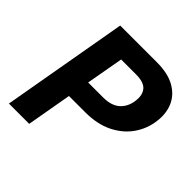

<svg xmlns="http://www.w3.org/2000/svg" viewBox="-182 -852 1004 1004"><g transform="rotate(45 320.0 -350.0)"><path d="M26 0 149 -700H419Q502 -700 553 -671Q604 -642 625 -593.5Q646 -545 638 -484Q630 -419 593 -366Q556 -313 492.5 -281.5Q429 -250 340 -250H220L176 0ZM241 -371H351Q413 -371 445.5 -400.5Q478 -430 484 -480Q490 -526 468 -552Q446 -578 387 -578H278Z"/></g></svg>

Font: DM Sans 11pt Black
Style: Italic
Weight: 900
Italic angle: -10°
Version: Version 4.004;gftools[0.9.30]